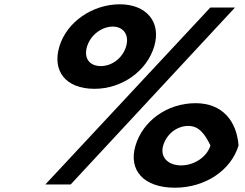

<svg xmlns="http://www.w3.org/2000/svg" viewBox="-20 -860 1142 895"><path d="M256.7 -643C222.6 -529 285.8 -446 420.8 -446C548.8 -446 664.6 -529 698.7 -643C733.4 -759 660.6 -840 538.6 -840C412.6 -840 291.4 -759 256.7 -643ZM1075.5 -825H960.5L191.3 0H309.3ZM385.7 -643C401.9 -697 454.5 -736 505.5 -736C555.5 -736 583.9 -697 567.7 -643C551.6 -589 501.5 -552 450.5 -552C396.5 -552 369.6 -589 385.7 -643ZM611.8 -182C577.1 -66 649.9 15 795.6 15C936.1 15 1057.4 -66 1092 -182C1083.1 -296 1016.9 -379 891.4 -379C758.8 -379 645.9 -296 611.8 -182ZM740.8 -182C757 -236 805.1 -273 857.7 -273C907.5 -273 934.4 -236 961 -182C944.9 -128 884.8 -89 824.3 -89C762.6 -89 724.7 -128 740.8 -182Z"/></svg>

Font: Hussar
Style: BdSuprExtOblThree
Weight: 700
Foundry: Cannot Into Space Fonts
Version: Version 2.00